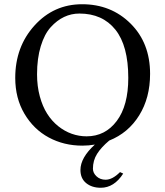

<svg xmlns="http://www.w3.org/2000/svg" viewBox="-20 -678 781 907"><path d="M562 142Q519 209 456 209Q414 209 387 187Q360 165 360 125Q360 67 428 5Q399 10 369 10Q282 10 210.5 -28.5Q139 -67 95.5 -140.5Q52 -214 52 -310Q52 -457 143 -557.5Q234 -658 368 -658Q505 -658 597 -566.5Q689 -475 689 -329Q689 -216 637.5 -133Q586 -50 496 -14Q458 18 438.5 49Q419 80 419 119Q419 139 436 155Q453 171 479 171Q511 171 547 135ZM355 -614Q317 -614 283 -598Q249 -582 219.5 -549.5Q190 -517 172.5 -459.5Q155 -402 155 -327Q155 -271 168 -223Q181 -175 203 -140.5Q225 -106 255 -82Q285 -58 319 -46Q353 -34 389 -34Q477 -34 531.5 -106.5Q586 -179 586 -310Q586 -462 525 -538Q464 -614 355 -614Z"/></svg>

Font: Libertinus Sans
Style: Regular
Weight: 400
Designer: Philipp H. Poll
Foundry: Khaled Hosny
Version: Version 6.1